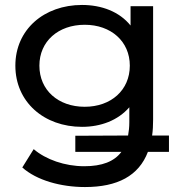

<svg xmlns="http://www.w3.org/2000/svg" viewBox="-20 -555 738 775"><path d="M662 -8H594C597 -28 598 -49 598 -72V-530H507V-452C462 -508 390 -535 311 -535C158 -535 42 -436 42 -290C42 -143 158 -43 311 -43C387 -43 456 -69 502 -122V-62C502 -42 500 -24 497 -8L284 -7V58H470C441 97 392 116 320 116C242 116 165 89 116 47L70 121C128 173 226 200 323 200C454 200 540 155 577 58H662ZM322 -124C215 -124 139 -191 139 -290C139 -388 215 -455 322 -455C428 -455 504 -388 504 -290C504 -191 428 -124 322 -124Z"/></svg>

Font: AWKNG-Font Medium
Style: Regular
Weight: 500
Designer: Awakening Church
Foundry: Awakening Church
Version: Version 1.700;PS 001.700;hotconv 1.0.88;makeotf.lib2.5.64775